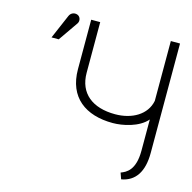

<svg xmlns="http://www.w3.org/2000/svg" viewBox="-105 -814 929 927"><g transform="rotate(15 359.5 -351.0)"><path d="M78 -568H114L182 -666C191 -679 187 -701 169 -707C153 -712 137 -705 130 -689ZM241 -700V-453C241 -312 334 -245 470 -245C519 -245 599 -261 639 -308V-152C639 -54 596 -34 569 -24L580 7C649 -5 685 -59 685 -153V-700H639V-401C625 -329 554 -289 470 -289C357 -289 286 -344 286 -447V-700Z"/></g></svg>

Font: Advent Pro
Style: Light
Weight: 300
Designer: Andreas Kalpakidis
Foundry: Andreas Kalpakidis
Version: Version 2.002 2007